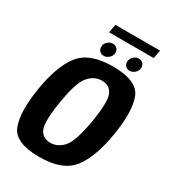

<svg xmlns="http://www.w3.org/2000/svg" viewBox="-193 -901 906 1009"><g transform="rotate(30 260.0 -396.0)"><path d="M205.5 4.5Q59 4.5 28.8 -72.2Q-1.5 -149 22.5 -299Q47 -451.5 105 -526.5Q163 -601.5 305 -601.5Q451.5 -601.5 482 -525.5Q512.5 -449.5 488 -299Q463.5 -147 405.5 -71.2Q347.5 4.5 205.5 4.5ZM218.5 -89Q265 -89 298.8 -129Q332.5 -169 354 -298.5Q375.5 -427.5 357.2 -467.8Q339 -508 292.5 -508Q245.5 -508 211.5 -468Q177.5 -428 156.5 -298.5Q135.5 -169.5 153.5 -129.2Q171.5 -89 218.5 -89ZM390.5 -625Q375 -625 365.5 -635Q356 -645 356 -660Q356 -678.5 370 -691.8Q384 -705 402 -705Q417 -705 426.8 -695Q436.5 -685 436.5 -670.5Q436.5 -652 422.2 -638.5Q408 -625 390.5 -625ZM233.5 -625Q218 -625 208.2 -635Q198.5 -645 198.5 -660Q198.5 -678.5 212.8 -691.8Q227 -705 245 -705Q260 -705 269.8 -695Q279.5 -685 279.5 -670.5Q279.5 -652 265.2 -638.5Q251 -625 233.5 -625ZM196.5 -746.5 206 -797H476.5L467.5 -746.5Z"/></g></svg>

Font: Anybody SemiBold
Style: Italic
Weight: 600
Italic angle: -10°
Designer: Tyler Finck
Foundry: Etcetera Type Company
Version: Version 1.010; ttfautohint (v1.8.3) -l 8 -r 50 -G 200 -x 14 